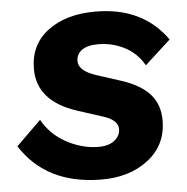

<svg xmlns="http://www.w3.org/2000/svg" viewBox="-50 -719 757 779"><g transform="rotate(-5 328.5 -329.5)"><path d="M327 11Q107 8 4 -153L105 -252Q138 -192 199.5 -158Q261 -124 326 -122Q372 -121 396.5 -140Q421 -159 421 -187Q421 -225 357 -244L258 -276Q98 -328 98 -459Q98 -558 172 -614Q246 -670 366 -670Q559 -670 657 -531L552 -435Q523 -486 473 -511.5Q423 -537 366 -537Q322 -537 299.5 -520.5Q277 -504 277 -476Q277 -436 348 -413L447 -381Q524 -356 562 -314Q600 -272 600 -207Q600 -106 522.5 -46.5Q445 13 327 11Z"/></g></svg>

Font: Elaine Sans
Style: Bold Italic
Weight: 700
Italic angle: -13°
Designer: Wei Huang
Foundry: Wei Huang
Version: Version 2.001;December 24, 2019;FontCreator 12.0.0.2547 64-b